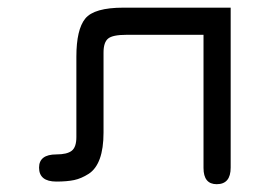

<svg xmlns="http://www.w3.org/2000/svg" viewBox="-20 -470 698 497"><path d="M577.1 -36.1Q577.1 6.8 541 6.8Q506.8 6.8 506.8 -35.2V-379.9H307.6Q271.5 -379.9 259.8 -370.1Q248 -360.4 248 -334V-127Q248 -85.9 238.3 -59.1Q228.5 -32.2 209.5 -20Q190.4 -7.8 171.9 -3.9Q153.3 0 126 0Q81.1 0 81.1 -36.1Q81.1 -70.3 126 -70.3Q153.3 -70.3 165.5 -79.6Q177.7 -88.9 177.7 -115.2V-323.2Q177.7 -393.6 200.7 -421.9Q223.6 -450.2 299.8 -450.2H577.1Z"/></svg>

Font: Jura
Style: DemiBold
Weight: 600
Version: Version 2.4